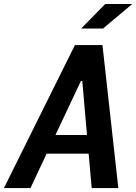

<svg xmlns="http://www.w3.org/2000/svg" viewBox="-53 -960 695 980"><path d="M551 0 470 -730H329.5L-33 0H102.5L185 -175.5H399.5L415 0ZM361.5 -814.5 484 -939.5H622L473 -814.5ZM230 -271 360 -546.5H367L391 -271Z"/></svg>

Font: Monaspace Neon SemiBold
Style: Italic
Weight: 600
Italic angle: -11°
Designer: Riley Cran & the Lettermatic Team
Foundry: Lettermatic
Version: Version 1.200 (Monaspace Neon)